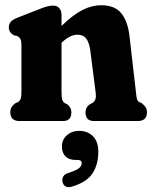

<svg xmlns="http://www.w3.org/2000/svg" viewBox="-20 -474 597 752"><path d="M221 -415.5V-372.5Q266.5 -416.5 303.2 -435Q340 -453.5 376 -453.5Q430 -453.5 455.2 -421.8Q480.5 -390 487 -334L512 -117Q514 -95.5 516.2 -87Q518.5 -78.5 526 -74L535 -70Q544.5 -62.5 550 -54.5Q555.5 -46.5 555.5 -34Q555.5 0 519.5 0H347.5Q315 0 315 -34Q315 -54 331 -65L341 -70Q349 -75 353 -83.5Q357 -92 354.5 -113L334 -273.5Q330 -305.5 318.5 -321.8Q307 -338 283.5 -338Q254 -338 221.5 -307L221 -306.5V-117Q221 -93.5 223.5 -84.2Q226 -75 234 -70L244 -65Q259.5 -53 259.5 -34Q259.5 0 227.5 0H56.5Q20.5 0 20.5 -34Q20.5 -46.5 25.5 -54.5Q30.5 -62.5 40.5 -70L50 -74Q57.5 -78.5 60.8 -86.8Q64 -95 64 -117V-296Q64 -314 60 -321.2Q56 -328.5 47 -333L35 -335.5Q14.5 -347 14.5 -366.5Q14.5 -379 21.8 -388Q29 -397 48 -404.5L129.5 -436.5Q152 -445.5 164.5 -448.8Q177 -452 188 -452Q204 -452 212.5 -441.8Q221 -431.5 221 -415.5ZM276.5 152.5Q250 152.5 236.2 138.2Q222.5 124 222.5 100Q222.5 72.5 242.2 55.5Q262 38.5 290 38.5Q322.5 38.5 343.8 59.2Q365 80 365 121Q365 171 342 205.5Q319 240 261.5 257Q246 261.5 236.5 255.8Q227 250 224.5 238Q222.5 226.5 227.8 217.2Q233 208 247.5 203.5Q280 193 290 184.2Q300 175.5 300 165Q300 152.5 285 152.5Z"/></svg>

Font: Fraunces 144pt S100
Style: Bold
Weight: 700
Version: Version 1.000; ttfautohint (v1.8.3)